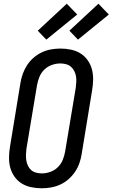

<svg xmlns="http://www.w3.org/2000/svg" viewBox="-20 -1004 605 1032"><path d="M204 8Q175 8 147 2Q119 -4 96.5 -18Q74 -32 58 -54.5Q42 -77 35 -103.5Q28 -130 28.5 -159Q29 -188 34 -217L90 -559Q94 -584 103 -608.5Q112 -633 126.5 -655Q141 -677 161.5 -694.5Q182 -712 205.5 -723Q229 -734 254.5 -738.5Q280 -743 305 -743Q334 -743 362 -737Q390 -731 412.5 -717Q435 -703 451 -680.5Q467 -658 474 -631.5Q481 -605 480.5 -576Q480 -547 475 -518L419 -176Q415 -151 406.5 -126.5Q398 -102 383 -80Q368 -58 348 -40.5Q328 -23 304 -12Q280 -1 254.5 3.5Q229 8 204 8ZM205 -72Q227 -72 250 -80Q273 -88 290.5 -105Q308 -122 317 -144Q326 -166 330 -189L387 -531Q389 -547 390 -563Q391 -579 388.5 -594Q386 -609 379 -622.5Q372 -636 361 -645.5Q350 -655 335 -659Q320 -663 304 -663Q282 -663 259 -655Q236 -647 218.5 -630Q201 -613 192 -591Q183 -569 179 -546L122 -204Q120 -188 119.5 -172Q119 -156 121.5 -141Q124 -126 130.5 -112.5Q137 -99 148 -89.5Q159 -80 174 -76Q189 -72 205 -72ZM399 -791 353 -839 509 -984 565 -926ZM229 -791 183 -839 339 -984 395 -926Z"/></svg>

Font: Iosevka Medium Oblique
Style: Regular
Weight: 500
Italic angle: -9°
Monospace: yes
Designer: Belleve Invis
Foundry: Belleve Invis
Version: Version 32.5.0; ttfautohint (v1.8.4)